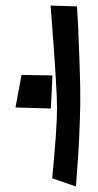

<svg xmlns="http://www.w3.org/2000/svg" viewBox="-20 -675 354 695"><path d="M58.1 -403.8 169.9 -401.9 164.1 -282.2 36.1 -286.1ZM168.9 -29.8Q186.5 -208.5 186.5 -286.1Q186.5 -320.3 180.7 -412.6Q174.8 -504.9 168.9 -579.6L163.1 -654.8L258.8 -651.9Q258.8 -650.4 260.3 -625Q261.7 -599.6 262.7 -582.5Q262.7 -578.1 268.1 -443.4Q271.5 -356.9 270.5 -293.9Q269.5 -240.2 266.1 -167Q263.2 -111.3 258.3 -46.9L254.9 0Z"/></svg>

Font: Some Time Later
Style: Regular
Weight: 400
Version: Version 003.300